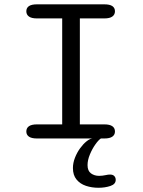

<svg xmlns="http://www.w3.org/2000/svg" viewBox="-20 -639 659 886"><path d="M150.5 0Q125.5 0 113.5 -8.5Q101.5 -17 101.5 -32Q101.5 -48 113.5 -56.5Q125.5 -65 150.5 -65H267V-554H150.5Q125.5 -554 113.5 -562.8Q101.5 -571.5 101.5 -587Q101.5 -602.5 113.5 -610.8Q125.5 -619 150.5 -619H461.5Q486.5 -619 498.5 -610.8Q510.5 -602.5 510.5 -587Q510.5 -571.5 498.5 -562.8Q486.5 -554 461.5 -554H348.5V-65H461.5Q486.5 -65 498.5 -56.5Q510.5 -48 510.5 -32Q510.5 -17 498.5 -8.5Q486.5 0 461.5 0ZM434.5 227.5Q403.5 227.5 376.5 218.5Q349.5 209.5 333 189.2Q316.5 169 316.5 136.5Q316.5 113 325.8 89.2Q335 65.5 349.2 45.8Q363.5 26 379 13.5Q394.5 1 406.5 0H445.5Q434 7.5 419.8 27.8Q405.5 48 394.8 73.8Q384 99.5 384 123Q384 149.5 399.8 161Q415.5 172.5 437.5 172.5Q444.5 172.5 453 171.5Q461.5 170.5 468 169Q473.5 167.5 478.8 167Q484 166.5 488 166.5Q501 166.5 507.5 173.5Q514 180.5 514 191Q514 211 489.2 219.2Q464.5 227.5 434.5 227.5Z"/></svg>

Font: Sono ExtraLight Monospace
Style: Regular
Weight: 400
Version: Version 2.112